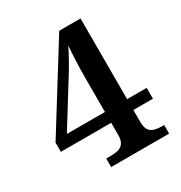

<svg xmlns="http://www.w3.org/2000/svg" viewBox="-168 -833 896 952"><g transform="rotate(-30 279.5 -357.0)"><path d="M193 0V-49H221Q244 -49 262.5 -54Q281 -59 292 -74.5Q303 -90 303 -121V-190H15V-243L308 -714H430V-252H542V-190H430V-121Q430 -90 441 -74.5Q452 -59 471 -54Q490 -49 512 -49H525V0ZM85 -252H303V-431Q303 -460 303.5 -494Q304 -528 306 -562.5Q308 -597 310 -628Q305 -617 294.5 -597Q284 -577 271 -554Q258 -531 246 -511.5Q234 -492 227 -481Z"/></g></svg>

Font: Noto Serif Kannada SemiBold
Style: Regular
Weight: 600
Version: Version 2.003